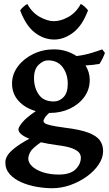

<svg xmlns="http://www.w3.org/2000/svg" viewBox="-20 -721 557 981"><path d="M246.6 240.7Q208.5 240.7 166.7 233.4Q125 226.1 88.9 210.2Q52.7 194.3 30 169.2Q7.3 144 7.3 108.4Q7.3 92.3 17.3 75Q27.3 57.6 53.7 36.4Q80.1 15.1 129.9 -12.2Q74.2 -34.7 74.2 -60.1Q74.2 -71.3 94.2 -95.7Q114.3 -120.1 163.1 -153.3Q108.4 -168.5 75 -205.3Q41.5 -242.2 41.5 -293.9Q41.5 -341.8 71.3 -381.6Q101.1 -421.4 149.9 -445.1Q198.7 -468.8 255.4 -468.8Q289.1 -468.8 318.4 -459.5Q347.7 -450.2 371.1 -434.6Q413.1 -439.9 448 -450.7Q482.9 -461.4 502.4 -468.8L516.1 -450.7Q512.7 -439.9 504.6 -423.3Q496.6 -406.7 488.3 -394.5Q471.7 -391.6 454.6 -389.6Q437.5 -387.7 417 -386.7Q438.5 -351.6 438.5 -313Q438.5 -263.2 410.4 -225.1Q382.3 -187 336.2 -165.5Q290 -144 235.8 -144H231Q212.4 -127 207.3 -116.5Q202.1 -106 202.1 -103Q202.1 -97.2 208.5 -91.8Q214.8 -86.4 238.3 -80.8Q261.7 -75.2 312.5 -68.4Q389.2 -59.1 431.2 -43.2Q473.1 -27.3 490 -4.2Q506.8 19 506.8 51.3Q506.8 85.9 484.1 119.6Q461.4 153.3 423.6 180.7Q385.7 208 339.6 224.4Q293.5 240.7 246.6 240.7ZM254.9 -202.6Q283.7 -202.6 304.9 -224.9Q326.2 -247.1 326.2 -293Q326.2 -342.3 300.3 -377.4Q274.4 -412.6 225.1 -412.6Q201.2 -412.6 177.5 -390.1Q153.8 -367.7 153.8 -321.8Q153.8 -272.9 178.2 -237.8Q202.6 -202.6 254.9 -202.6ZM280.8 170.9Q338.4 170.9 365.7 144.5Q393.1 118.2 393.1 84Q393.1 71.3 384.3 59.3Q375.5 47.4 349.4 37.1Q323.2 26.9 271.5 20.5Q248 17.6 227.5 13.7Q207 9.8 189 5.9Q144 37.1 134.3 56.2Q124.5 75.2 124.5 89.4Q124.5 110.8 145 129.6Q165.5 148.4 200.9 159.7Q236.3 170.9 280.8 170.9ZM257.3 -519Q204.1 -519 158.2 -554.2Q112.3 -589.4 83 -668Q88.9 -676.8 100.3 -687Q111.8 -697.3 119.6 -700.7Q144 -656.2 183.3 -634.5Q222.7 -612.8 255.4 -612.8Q290 -612.8 329.1 -634.3Q368.2 -655.8 392.6 -700.7Q400.9 -697.3 412.4 -687Q423.8 -676.8 429.7 -668Q400.4 -589.4 353.5 -554.2Q306.6 -519 257.3 -519Z"/></svg>

Font: David Libre
Style: Bold
Weight: 700
Designer: Ismar David, J. Victor Gaultney, Annie Olsen and Meir Sadan
Foundry: Monotype Imaging Inc. & SIL International
Version: Version 1.100; ttfautohint (v1.8.4.7-5d5b)